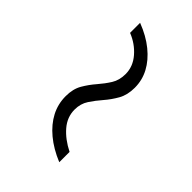

<svg xmlns="http://www.w3.org/2000/svg" viewBox="6 -566 487 487"><g transform="rotate(-45 250.0 -322.5)"><path d="M334 -268Q308 -268 289.5 -278.5Q271 -289 255.5 -302.5Q240 -316 224 -326.5Q208 -337 187 -337Q160 -337 138.5 -318.5Q117 -300 102 -270H65Q79 -304 99 -328Q119 -352 143 -364.5Q167 -377 195 -377Q221 -377 239 -366.5Q257 -356 272.5 -342.5Q288 -329 304 -319Q320 -309 342 -309Q369 -309 391 -328Q413 -347 424 -375H460Q447 -341 427.5 -317Q408 -293 384.5 -280.5Q361 -268 334 -268Z"/></g></svg>

Font: DM Sans ExtraLight
Style: Italic
Weight: 250
Italic angle: -10°
Designer: Colophon Foundry, Jonny Pinhorn
Foundry: Colophon Foundry
Version: Version 4.004;gftools[0.9.30]